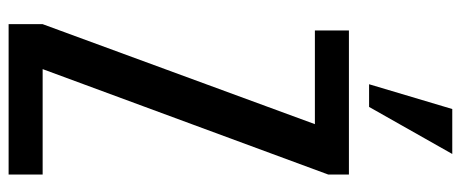

<svg xmlns="http://www.w3.org/2000/svg" viewBox="-340 -756 1096 457"><g transform="rotate(90 208.5 -528.0)"><path d="M38 0V-81L276 -729H53V-810H396V-761L145 -81H396V0ZM181 -858 240 -1056H347L235 -858Z"/></g></svg>

Font: Oswald
Style: Regular
Weight: 400
Designer: Vernon Adams
Foundry: Vernon Adams
Version: Version 4.103; ttfautohint (v1.8.3)